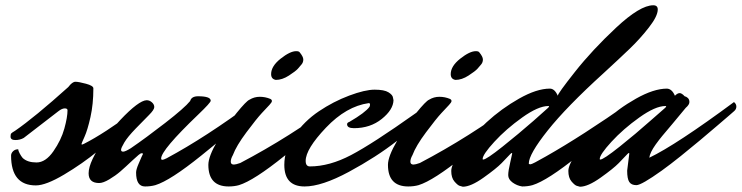

<svg xmlns="http://www.w3.org/2000/svg" viewBox="-20 -689 2812 728"><path d="M236 -271Q236 -278 225.5 -278Q215 -278 201 -267L70 -166Q56 -158 38 -158Q20 -158 20 -171Q20 -180 22.5 -183Q25 -186 37 -193Q111 -244 239 -359Q254 -379 266 -379Q278 -379 306 -371.5Q334 -364 334 -354Q334 -294 323 -245Q312 -196 300.5 -170.5Q289 -145 289 -143Q289 -141 291 -141Q293 -141 299 -144Q374 -182 490 -268L514 -286Q523 -279 523 -269Q523 -259 514 -251Q512 -251 462.5 -209Q413 -167 352.5 -117.5Q292 -68 223 -27Q154 14 116 14Q22 14 22 -99Q22 -108 29.5 -115.5Q37 -123 49 -123Q49 -118 54.5 -107.5Q60 -97 66 -90Q84 -73 118.5 -73Q153 -73 182.5 -115.5Q212 -158 224 -201.5Q236 -245 236 -271Z M612 -89Q761 -169 940 -302Q949 -295 949 -285Q949 -275 939 -266Q929 -257 910.5 -240Q892 -223 840 -179Q788 -135 743 -99Q625 -4 569 13Q551 18 530 18Q496 18 496 -35Q496 -46 505.5 -68Q515 -90 516.5 -93.5Q518 -97 519 -99Q520 -101 521 -102.5Q522 -104 522 -106Q522 -108 516 -108Q511 -108 483 -81.5Q455 -55 436.5 -39Q418 -23 394.5 -9Q371 5 356 5Q316 5 316 -32Q316 -54 331 -86Q366 -160 436 -234Q506 -308 536 -309Q547 -309 556 -301Q565 -293 565 -283Q565 -273 545 -253Q525 -233 494.5 -201.5Q464 -170 451.5 -149Q439 -128 439 -121Q439 -114 447 -114Q455 -114 476 -127Q533 -166 606.5 -223Q680 -280 701 -306Q706 -324 731 -324Q779 -324 779 -307Q779 -300 732 -255Q591 -120 591 -88Q591 -83 595.5 -83Q600 -83 612 -89Z M1103 -495Q1113 -495 1116 -491Q1130 -474 1130 -463.5Q1130 -453 1124 -445.5Q1118 -438 1109.5 -428.5Q1101 -419 1075.5 -402.5Q1050 -386 1026 -386Q1008 -389 1008 -408Q1008 -438 1044 -466.5Q1080 -495 1103 -495ZM863 -101Q855 -87 855 -76Q855 -65 867 -65Q874 -65 891 -71Q1078 -169 1257 -302Q1266 -295 1266 -285Q1266 -275 1256 -266Q1246 -257 1227.5 -240Q1209 -223 1157 -179Q1105 -135 1060 -99Q942 -4 886 13Q868 18 847 18Q770 18 770 -64Q770 -96 805 -155.5Q840 -215 877 -260.5Q914 -306 926 -311Q944 -322 965 -322Q986 -322 1005 -314Q1011 -311 1011 -306Q1011 -301 1001.5 -291Q992 -281 972.5 -260Q953 -239 914.5 -187.5Q876 -136 863 -101Z M1472 -309Q1471 -273 1427.5 -238Q1384 -203 1322 -203Q1296 -203 1296 -218Q1296 -224 1305 -227Q1365 -262 1381 -284Q1383 -288 1383 -293Q1383 -298 1378 -298Q1293 -286 1216 -205Q1139 -124 1139 -79Q1139 -58 1155 -58Q1229 -58 1311 -101Q1393 -144 1555 -259Q1566 -267 1588.5 -283Q1611 -299 1615 -302Q1624 -295 1624 -285Q1624 -275 1615 -267Q1565 -217 1485.5 -155Q1406 -93 1303 -37.5Q1200 18 1135 18Q1058 18 1058 -64Q1058 -121 1096 -175.5Q1134 -230 1189 -267Q1244 -304 1304 -326.5Q1364 -349 1400.5 -349Q1437 -349 1453 -339Q1469 -329 1470 -319Z M1784 -495Q1794 -495 1797 -491Q1811 -474 1811 -463.5Q1811 -453 1805 -445.5Q1799 -438 1790.5 -428.5Q1782 -419 1756.5 -402.5Q1731 -386 1707 -386Q1689 -389 1689 -408Q1689 -438 1725 -466.5Q1761 -495 1784 -495ZM1544 -101Q1536 -87 1536 -76Q1536 -65 1548 -65Q1555 -65 1572 -71Q1759 -169 1938 -302Q1947 -295 1947 -285Q1947 -275 1937 -266Q1927 -257 1908.5 -240Q1890 -223 1838 -179Q1786 -135 1741 -99Q1623 -4 1567 13Q1549 18 1528 18Q1451 18 1451 -64Q1451 -96 1486 -155.5Q1521 -215 1558 -260.5Q1595 -306 1607 -311Q1625 -322 1646 -322Q1667 -322 1686 -314Q1692 -311 1692 -306Q1692 -301 1682.5 -291Q1673 -281 1653.5 -260Q1634 -239 1595.5 -187.5Q1557 -136 1544 -101Z M1812 -84Q1824 -84 1885.5 -133Q1947 -182 2003 -231L2058 -280Q2062 -284 2062 -285.5Q2062 -287 2059 -287Q2021 -287 1960 -243.5Q1899 -200 1854.5 -151.5Q1810 -103 1810 -86Q1810 -84 1812 -84ZM1985 -69Q1985 -66 1991.5 -66Q1998 -66 2050 -96Q2186 -173 2370 -302Q2379 -295 2379 -285Q2379 -275 2369 -266Q2359 -257 2340.5 -240Q2322 -223 2270 -179Q2218 -135 2173 -99Q2055 -4 1999 13Q1981 18 1960 18Q1940 15 1923.5 3Q1907 -9 1907 -25Q1907 -41 1914.5 -72.5Q1922 -104 1922 -106.5Q1922 -109 1920.5 -109Q1919 -109 1915 -105Q1902 -91 1882 -70.5Q1862 -50 1813.5 -15.5Q1765 19 1735 19Q1730 18 1722.5 15.5Q1715 13 1703 -1Q1691 -15 1691 -41Q1691 -67 1730 -120.5Q1769 -174 1825 -225.5Q1881 -277 1948 -315Q2015 -353 2065 -353Q2083 -353 2095 -326Q2094 -333 2160 -416.5Q2226 -500 2316.5 -584.5Q2407 -669 2457 -669Q2474 -669 2474 -653Q2474 -628 2440.5 -585Q2407 -542 2368.5 -505Q2330 -468 2269 -412Q2128 -284 2056.5 -194Q1985 -104 1985 -69Z M2358 -42 2366 -106Q2366 -109 2364.5 -109Q2363 -109 2359 -105Q2346 -91 2326 -70.5Q2306 -50 2257.5 -15.5Q2209 19 2179 19Q2174 18 2166.5 15.5Q2159 13 2147 -1Q2135 -15 2135 -41Q2135 -67 2174.5 -120.5Q2214 -174 2269 -225.5Q2324 -277 2391.5 -315Q2459 -353 2509 -353Q2528 -352 2539 -326Q2549 -336 2557 -336Q2565 -336 2576 -324Q2582 -323 2588 -317.5Q2594 -312 2594 -302Q2594 -292 2580 -280Q2559 -254 2531 -221Q2503 -188 2491 -173.5Q2479 -159 2466 -141Q2444 -110 2442 -91Q2544 -140 2763 -302Q2772 -295 2772 -285Q2772 -275 2764 -268Q2756 -261 2744.5 -251Q2733 -241 2699 -212Q2665 -183 2633.5 -156.5Q2602 -130 2561.5 -97.5Q2521 -65 2489 -42Q2412 13 2393 13Q2374 13 2366 1Q2358 -11 2358 -42ZM2256 -84Q2268 -84 2329.5 -133Q2391 -182 2446 -231L2502 -280Q2506 -284 2506 -285.5Q2506 -287 2503 -287Q2465 -287 2404 -243.5Q2343 -200 2298.5 -151.5Q2254 -103 2254 -86Q2254 -84 2256 -84Z"/></svg>

Font: Mr Dafoe
Style: Regular
Weight: 400
Designer: Alejandro Paul
Foundry: Alejandro Paul
Version: Version 1.000